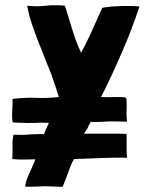

<svg xmlns="http://www.w3.org/2000/svg" viewBox="-20 -714 570 734"><path d="M95 0C115 0 136 -2 153 -2C170 -2 190 0 219 0H220V-1C227 -18 234 -36 241 -55C247 -74 254 -91 263 -106C298 -107 333 -109 369 -110C404 -111 437 -112 466 -111C464 -123 464 -143 464 -156V-202C447 -203 429 -203 410 -203H331H301C306 -210 316 -224 319 -234L327 -248C350 -247 374 -248 399 -250L466 -249C464 -261 463 -276 464 -293C465 -310 464 -325 463 -339C458 -342 452 -343 443 -343H414C403 -342 374 -343 366 -343C395 -398 422 -459 447 -516C472 -573 494 -631 513 -689C506 -690 496 -691 485 -691H447C433 -690 420 -690 407 -689C400 -688 385 -687 371 -684C361 -663 348 -633 331 -595C317 -564 303 -536 290 -512C277 -541 265 -571 256 -602C247 -633 237 -663 228 -692C216 -694 203 -694 191 -694C179 -694 168 -694 156 -692C144 -691 132 -690 120 -690C108 -690 96 -691 84 -692C89 -663 97 -635 107 -607C117 -578 128 -550 140 -521C151 -492 163 -462 175 -433C186 -403 196 -373 205 -343C168 -339 137 -339 117 -340C92 -341 63 -340 28 -336C28 -319 28 -305 27 -292C27 -287 26 -281 26 -274C26 -265 27 -256 28 -247C35 -245 43 -245 51 -245C66 -245 81 -243 97 -244C110 -244 122 -244 134 -245H142C152 -245 161 -244 167 -244L160 -229C157 -223 151 -208 148 -201C131 -202 113 -201 93 -200C73 -198 53 -198 32 -199C29 -190 27 -176 28 -159C28 -142 28 -120 27 -106C44 -104 57 -104 70 -104C89 -104 106 -105 115 -105C110 -89 99 -68 91 -49C82 -30 78 -14 76 -1C82 -1 88 0 95 0Z"/></svg>

Font: Londrina Solid CC
Style: CC
Weight: 400
Designer: Marcelo Magalhaes
Foundry: Tipos Pereira
Version: Version 1.003;FEAKit 1.0